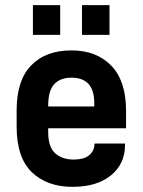

<svg xmlns="http://www.w3.org/2000/svg" viewBox="-20 -723 557 749"><path d="M168 -222.7V-209Q168 -150.4 194.3 -126Q221.7 -100.6 267.6 -100.6Q306.6 -100.6 326.2 -116.2Q347.7 -132.8 348.6 -160.2L349.6 -163.1H467.8V-158.2Q467.8 -84 413.1 -39.1Q358.4 5.9 262.7 5.9Q163.1 5.9 103.5 -51.8Q44.9 -109.4 44.9 -228.5V-292Q44.9 -410.2 101.6 -467.8Q158.2 -526.4 258.8 -526.4Q356.4 -526.4 414.1 -466.8Q471.7 -407.2 471.7 -292V-222.7ZM168 -310.5V-307.6H347.7V-321.3Q347.7 -419.9 258.8 -419.9Q214.8 -419.9 191.4 -394.5Q168 -369.1 168 -310.5ZM108.4 -703.1H214.8V-586.9H108.4ZM299.8 -703.1H407.2V-586.9H299.8Z"/></svg>

Font: Altinn-DIN
Style: DIN-Bold
Weight: 700
Designer: Charles Nix
Foundry: Altinn
Version: Version 2.00